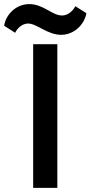

<svg xmlns="http://www.w3.org/2000/svg" viewBox="-69 -911 438 931"><path d="M91.8 0H209V-696.8H91.8ZM4.4 -752C4.4 -752 23.4 -794.9 66.4 -796.9C109.4 -797.9 161.6 -740.2 231.4 -742.2C301.3 -745.1 344.2 -804.2 349.6 -847.2L296.4 -880.9C296.4 -880.9 275.4 -837.9 234.4 -835.9C183.6 -834 141.6 -893.1 69.3 -891.1C-2.4 -888.2 -43.5 -829.1 -48.8 -786.1Z"/></svg>

Font: Doppio One
Style: Regular
Weight: 400
Designer: Szymon Celej
Foundry: Sorkin Type Co
Version: Version 1.002